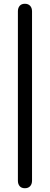

<svg xmlns="http://www.w3.org/2000/svg" viewBox="-20 -802 265 1019"><path d="M75 157V-742Q75 -760 84.5 -771Q94 -782 112 -782Q130 -782 140 -771Q150 -760 150 -742V157Q150 175 140 186Q130 197 112 197Q94 197 84.5 186Q75 175 75 157Z"/></svg>

Font: Kodchasan
Style: Regular
Weight: 400
Version: Version 1.000; ttfautohint (v1.6)